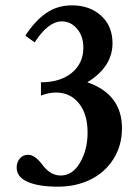

<svg xmlns="http://www.w3.org/2000/svg" viewBox="-20 -683 509 714"><path d="M195.8 11.2Q124 11.2 83 -6.6Q42 -24.4 42 -60.1Q42 -79.6 53.7 -93.5Q65.4 -107.4 84.5 -107.4Q109.9 -107.4 137.2 -70.8Q167 -30.3 205.6 -30.3Q250 -30.3 277.8 -78.4Q305.7 -126.5 305.7 -190.4Q305.7 -258.8 273.4 -298.8Q241.2 -338.9 188 -338.9Q162.1 -338.9 132.3 -327.6V-377Q204.6 -377 247.3 -412.4Q290 -447.8 290 -506.3Q290 -548.3 266.6 -575.9Q243.2 -603.5 210 -603.5Q159.2 -603.5 108.9 -525.4L74.2 -550.3Q110.4 -606 151.9 -634.5Q193.4 -663.1 247.6 -663.1Q314 -663.1 356.2 -624.5Q398.4 -585.9 398.4 -522Q398.4 -434.6 304.7 -377Q433.6 -332.5 433.6 -206.1Q433.6 -141.6 401.9 -91.6Q370.1 -41.5 316.2 -15.1Q262.2 11.2 195.8 11.2Z"/></svg>

Font: Elstob 8pt SemiBold
Style: Regular
Weight: 600
Designer: Peter S. Baker
Version: Version 1.015